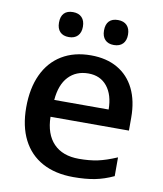

<svg xmlns="http://www.w3.org/2000/svg" viewBox="-83 -799 743 876"><g transform="rotate(10 288.5 -360.5)"><path d="M49.3 -266.6Q49.3 -355 79.1 -418.9Q108.9 -482.9 165.3 -517.1Q221.7 -551.3 299.8 -551.3Q371.6 -551.3 423.1 -521.7Q474.6 -492.2 502 -436.5Q529.3 -380.9 529.3 -303.2V-243.2H166Q167.5 -163.1 209 -119.9Q250.5 -76.7 326.7 -76.7Q375 -76.7 413.1 -84.7Q451.2 -92.8 501.5 -114.3V-27.3Q457.5 -6.8 415 1.5Q372.6 9.8 315.9 9.8Q231.9 9.8 172.1 -22.7Q112.3 -55.2 80.8 -117.2Q49.3 -179.2 49.3 -266.6ZM302.7 -467.8Q245.6 -467.8 210.4 -430.4Q175.3 -393.1 169.4 -321.8H421.4Q420.9 -389.6 389.4 -428.7Q357.9 -467.8 302.7 -467.8ZM337.9 -673.3Q337.9 -702.1 352.1 -716.8Q366.2 -731.4 393.1 -731.4Q419.9 -731.4 434.6 -716.1Q449.2 -700.7 449.2 -673.3Q449.2 -646 434.6 -630.9Q419.9 -615.7 393.1 -615.7Q366.7 -615.7 352.3 -630.9Q337.9 -646 337.9 -673.3ZM129.4 -673.3Q129.4 -702.1 143.6 -716.8Q157.7 -731.4 184.6 -731.4Q210.9 -731.4 225.6 -716.3Q240.2 -701.2 240.2 -673.3Q240.2 -646 225.6 -630.9Q210.9 -615.7 184.6 -615.7Q158.2 -615.7 143.8 -630.6Q129.4 -645.5 129.4 -673.3Z"/></g></svg>

Font: Viking Open Sans Light
Style: Bold
Weight: 600
Foundry: Ascender Corporation
Version: Version 2.001